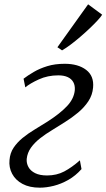

<svg xmlns="http://www.w3.org/2000/svg" viewBox="-20 -858 492 888"><path d="M164 10Q116.5 10 84 -7.5Q51.5 -25 36 -54.5Q20.5 -84 24 -118Q26.5 -150.5 43 -175Q59.5 -199.5 84.5 -220Q109.5 -240.5 140 -258.8Q170.5 -277 201 -296.5Q258.5 -333.5 290.5 -367.8Q322.5 -402 326 -441.5Q327.5 -463 319 -478.2Q310.5 -493.5 293 -501.5Q275.5 -509.5 249.5 -509.5Q200.5 -509.5 159.5 -490.8Q118.5 -472 97 -454L89 -494Q108.5 -509 135.8 -525Q163 -541 198.5 -552Q234 -563 279.5 -563Q341.5 -563 378.5 -534.8Q415.5 -506.5 410.5 -453Q407.5 -418 388.5 -389.5Q369.5 -361 341 -337.2Q312.5 -313.5 281 -293.8Q249.5 -274 220.5 -256Q192 -239 166 -218.8Q140 -198.5 123.2 -175Q106.5 -151.5 103.5 -123Q102 -103 111.5 -85.5Q121 -68 142.5 -57.2Q164 -46.5 197.5 -46.5Q242 -46.5 277 -65Q312 -83.5 349.5 -116.5L357 -76Q329.5 -45 296 -26Q262.5 -7 228.5 1.5Q194.5 10 164 10ZM245.5 -639.5 387.5 -838 452.5 -790Q446.5 -780 431.2 -763.5Q416 -747 395.2 -727.2Q374.5 -707.5 351.5 -687.8Q328.5 -668 306.5 -651.5Q284.5 -635 267 -625Z"/></svg>

Font: Merriweather 28pt Light
Style: Italic
Weight: 300
Italic angle: -7.8°
Version: Version 2.101